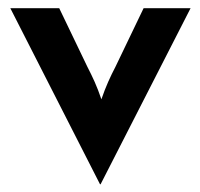

<svg xmlns="http://www.w3.org/2000/svg" viewBox="-20 -437 498 477"><path d="M228.5 20.8 5.6 -416.7H127.1L197.2 -270.8Q206.9 -252.1 215.3 -233.3Q223.6 -214.6 231.9 -190.3Q240.3 -214.6 248.6 -233.3Q256.9 -252.1 266.7 -270.8L336.8 -416.7H453.5L229.9 20.8Z"/></svg>

Font: Afacad Flux SemiBold
Style: Regular
Weight: 600
Designer: Kristian Moeller
Foundry: Dicotype
Version: Version 1.100